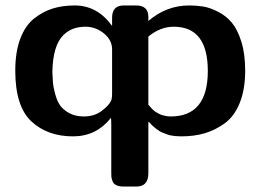

<svg xmlns="http://www.w3.org/2000/svg" viewBox="-20 -489 957 704"><path d="M36 -230Q36 -299 54.5 -347.5Q73 -396 105.5 -421.5Q138 -447 174 -458Q210 -469 254 -469Q337 -469 391 -394V-420Q391 -421 391 -422Q390 -469 434 -469H479Q524 -469 524 -427V-412Q590 -469 674 -469Q701 -469 725.5 -465Q750 -461 779.5 -446Q809 -431 830 -406Q851 -381 865 -336Q879 -291 879 -230Q879 -161 859 -111.5Q839 -62 803.5 -36.5Q768 -11 729.5 0Q691 11 644 11Q633 11 623 10Q613 9 605.5 7.5Q598 6 589.5 2.5Q581 -1 575.5 -3Q570 -5 563 -9.5Q556 -14 553 -16.5Q550 -19 544 -24Q538 -29 536.5 -30.5Q535 -32 530 -38L524 -43V146Q524 195 480 195H433Q417 195 406.5 190Q396 185 392.5 175Q389 165 388.5 160.5Q388 156 388 146V-30Q388 -48 387 -57Q333 11 248 11Q154 11 95 -44Q36 -99 36 -230ZM172 -226Q173 -202 174 -187Q175 -172 182 -145.5Q189 -119 200 -103Q211 -87 233.5 -74.5Q256 -62 287 -62Q326 -62 352.5 -82Q379 -102 387 -119Q391 -126 391 -149V-308Q391 -342 361 -366.5Q331 -391 293 -391Q243 -391 212 -360Q174 -322 172 -226ZM524 -105Q525 -104 529 -99.5Q533 -95 535 -92.5Q537 -90 542 -85.5Q547 -81 551 -78.5Q555 -76 561.5 -72.5Q568 -69 574.5 -67Q581 -65 589 -63.5Q597 -62 606 -62Q742 -62 742 -229Q742 -391 617 -391Q568 -391 524 -355Z"/></svg>

Font: CMU Sans Serif
Style: Bold
Weight: 700
Version: Version 0.7.0